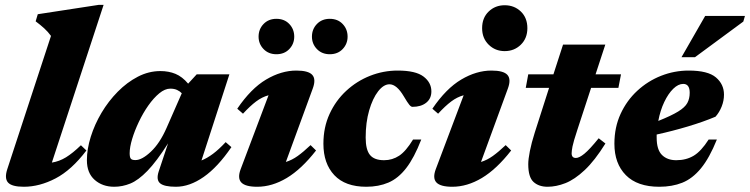

<svg xmlns="http://www.w3.org/2000/svg" viewBox="-20 -734 3008 770"><path d="M184.5 -590Q172 -607 157.5 -620.2Q143 -633.5 123 -648.5L131.5 -677L376 -714.5H395.5L188 -82Q217.5 -86.5 244.8 -103.2Q272 -120 304.5 -151.5L326.5 -130.5Q267 -52 202.8 -18.5Q138.5 15 75.5 15Q27.5 15 12.2 -2Q-3 -19 9.5 -56.5Z M616.5 -46.5 654 -159Q607.5 -86 571 -48.5Q534.5 -11 502.8 2Q471 15 438 15Q391 15 359.8 -12.5Q328.5 -40 328.5 -91.5Q328.5 -136 344 -185.5Q359.5 -235 387.2 -281.8Q415 -328.5 452.2 -366.2Q489.5 -404 533 -426.5Q576.5 -449 623.5 -449Q656.5 -449 683.8 -437.8Q711 -426.5 734.5 -398.5L769 -436H900L788 -90.5Q810.5 -99.5 834 -117Q857.5 -134.5 885 -164L908 -144Q853.5 -64 797 -24.5Q740.5 15 685.5 15Q638.5 15 622 1Q605.5 -13 616.5 -46.5ZM500 -119.5Q500 -103.5 504.5 -97.8Q509 -92 523 -92Q549.5 -92 585.2 -125.8Q621 -159.5 648 -221L709 -360Q701.5 -368 690.2 -373.2Q679 -378.5 663 -378.5Q641.5 -378.5 618.8 -359.8Q596 -341 574.8 -310.8Q553.5 -280.5 536.8 -245.2Q520 -210 510 -176.8Q500 -143.5 500 -119.5Z M945.5 -56.5 1057 -352Q1031 -345 1007 -327Q983 -309 954.5 -278L931.5 -298Q986.5 -379 1047.2 -415Q1108 -451 1168.5 -451Q1216.5 -451 1232.2 -433.8Q1248 -416.5 1234.5 -379.5L1126.5 -84.5Q1151 -92 1174 -108.5Q1197 -125 1225.5 -152L1247.5 -130.5Q1189 -55.5 1130 -20.2Q1071 15 1011.5 15Q963.5 15 947.5 -2.5Q931.5 -20 945.5 -56.5ZM1088.5 -516.5Q1057 -516.5 1037 -537.2Q1017 -558 1017 -587Q1017 -617 1037 -637.8Q1057 -658.5 1088.5 -658.5Q1120.5 -658.5 1140.2 -637.8Q1160 -617 1160 -587Q1160 -558 1140.2 -537.2Q1120.5 -516.5 1088.5 -516.5ZM1302.5 -516.5Q1271 -516.5 1251 -537.2Q1231 -558 1231 -587Q1231 -617 1251 -637.8Q1271 -658.5 1302.5 -658.5Q1334.5 -658.5 1354.2 -637.8Q1374 -617 1374 -587Q1374 -558 1354.2 -537.2Q1334.5 -516.5 1302.5 -516.5Z M1542 -396Q1518.5 -396 1496.5 -367.8Q1474.5 -339.5 1460.5 -291.2Q1446.5 -243 1446.5 -182.5Q1446.5 -133.5 1463.8 -112.5Q1481 -91.5 1520.5 -91.5Q1553.5 -91.5 1580.8 -109.5Q1608 -127.5 1636.5 -174.5H1669.5Q1641 -101 1609 -59.8Q1577 -18.5 1537.8 -1.8Q1498.5 15 1449 15Q1364.5 15 1320.8 -31.5Q1277 -78 1277 -157.5Q1277 -223.5 1301.8 -277.2Q1326.5 -331 1368.8 -370Q1411 -409 1464.2 -430Q1517.5 -451 1575 -451Q1647 -451 1678.5 -427Q1710 -403 1710 -367.5Q1710 -338.5 1689.2 -322Q1668.5 -305.5 1634 -305.5Q1628.5 -305.5 1621.5 -313.8Q1614.5 -322 1599.5 -347.5Q1571 -396 1542 -396Z M1913.5 -621Q1913.5 -662.5 1939.8 -687.8Q1966 -713 2004 -713Q2042.5 -713 2068.8 -687.8Q2095 -662.5 2095 -621Q2095 -580.5 2068.8 -554.8Q2042.5 -529 2004 -529Q1966 -529 1939.8 -554.8Q1913.5 -580.5 1913.5 -621ZM1728 -56.5 1839.5 -352Q1813.5 -345 1789.5 -327Q1765.5 -309 1737 -278L1714 -298Q1769 -379 1829.8 -415Q1890.5 -451 1951 -451Q1999 -451 2014.8 -433.8Q2030.5 -416.5 2017 -379.5L1909 -84.5Q1933.5 -92 1956.5 -108.5Q1979.5 -125 2008 -152L2030 -130.5Q1971.5 -55.5 1912.5 -20.2Q1853.5 15 1794 15Q1746 15 1730 -2.5Q1714 -20 1728 -56.5Z M2295.5 -213.5Q2279.5 -165 2276 -146.8Q2272.5 -128.5 2272.5 -119Q2272.5 -100.5 2289.5 -100.5Q2303 -100.5 2324 -117.8Q2345 -135 2381 -179.5L2408 -158.5Q2365 -89.5 2324.8 -51.8Q2284.5 -14 2247.5 0.5Q2210.5 15 2176 15Q2141 15 2119.8 -4.2Q2098.5 -23.5 2098.5 -75.5Q2098.5 -95.5 2105 -128.2Q2111.5 -161 2124.5 -202L2182 -381.5H2088.5L2098.5 -436H2199.5L2238 -555H2407.5L2368.5 -436H2470.5L2460 -381.5H2350.5Z M2855 -174.5Q2825 -100 2791 -58.8Q2757 -17.5 2716.2 -1.2Q2675.5 15 2624 15Q2536 15 2490 -31.5Q2444 -78 2444 -157.5Q2444 -223.5 2468.8 -277.2Q2493.5 -331 2535.8 -370Q2578 -409 2631.2 -430Q2684.5 -451 2742 -451Q2819 -451 2851.2 -423.5Q2883.5 -396 2883.5 -354.5Q2883.5 -330 2874.2 -306.8Q2865 -283.5 2849.5 -266Q2801 -245.5 2739.2 -227Q2677.5 -208.5 2613.5 -194.5Q2613.5 -188.5 2613.5 -182.5Q2613.5 -133.5 2634.8 -112.5Q2656 -91.5 2692 -91.5Q2732 -91.5 2762 -109.5Q2792 -127.5 2822 -174.5ZM2720 -397.5Q2700 -397.5 2680 -378Q2660 -358.5 2644 -325Q2628 -291.5 2620 -249Q2672.5 -270 2699.8 -286.8Q2727 -303.5 2736.5 -321Q2746 -338.5 2746 -362Q2746 -397.5 2720 -397.5ZM2713 -504.5 2808 -670H2967.5L2961 -647.5L2767 -504.5Z"/></svg>

Font: Newsreader 16pt ExtraBold
Style: Italic
Weight: 800
Italic angle: -17°
Designer: Hugues Gentile
Foundry: Production Type
Version: Version 1.003; ttfautohint (v1.8.3)